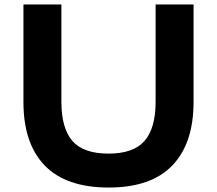

<svg xmlns="http://www.w3.org/2000/svg" viewBox="-20 -830 972 860"><path d="M847 -810V-373Q847 -188 752 -89Q657 10 467 10Q276 10 180.5 -88.5Q85 -187 85 -373V-810H255V-374Q255 -256 304 -199Q353 -142 466 -142Q578 -142 627.5 -199Q677 -256 677 -374V-810Z"/></svg>

Font: Sinkin Sans 700 Bold
Style: Bold
Weight: 700
Designer: Keith Bates
Foundry: K-Type
Version: Sinkin Sans (version 1.0)  by Keith Bates   •   © 2014   www